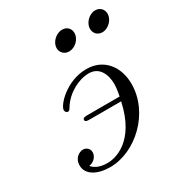

<svg xmlns="http://www.w3.org/2000/svg" viewBox="-160 -772 843 897"><g transform="rotate(-30 262.0 -324.0)"><path d="M237 -596C237 -572 255 -553 281 -553C313 -553 345 -583 345 -616C345 -640 328 -658 302 -658C268 -658 237 -626 237 -596ZM417 -596C417 -572 434 -553 460 -553C494 -553 524 -586 524 -616C524 -640 507 -659 481 -659C447 -659 417 -626 417 -596ZM56 -67C56 -18 107 11 177 11C314 11 457 -120 457 -277C457 -368 403 -442 308 -442C200 -442 121 -355 121 -328C121 -319 128 -312 135 -312C142 -312 145 -316 152 -328C187 -384 253 -419 308 -419C365 -419 387 -368 387 -316C387 -291 381 -265 379 -253H206C194 -253 180 -252 180 -241C180 -230 194 -230 205 -230H374C332 -35 216 -12 176 -12C125 -12 105 -31 94 -43C125 -48 140 -72 140 -91C140 -110 125 -124 106 -124C89 -124 56 -109 56 -67Z"/></g></svg>

Font: CMU Serif
Style: Italic
Weight: 500
Italic angle: -14.04°
Version: Version 0.7.0